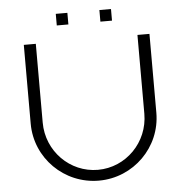

<svg xmlns="http://www.w3.org/2000/svg" viewBox="-57 -895 912 956"><g transform="rotate(-5 399.0 -417.0)"><path d="M475 -782H533V-840H475ZM257 -782H315V-840H257ZM145 -306V-700H85V-306C85 -133.8 225.7 6 399 6C572.3 6 713 -133.8 713 -306V-700H653V-306C653 -163.6 539.2 -48 399 -48C258.8 -48 145 -163.6 145 -306Z"/></g></svg>

Font: Resamitz
Style: Regular
Weight: 500
Designer: gluk
Foundry: gluk
Version: Version 0.047